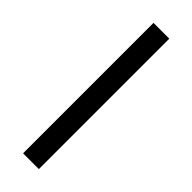

<svg xmlns="http://www.w3.org/2000/svg" viewBox="-247 -742 757 757"><g transform="rotate(45 132.0 -363.5)"><path d="M176.1 -727.3V0H88.1V-727.3Z"/></g></svg>

Font: InterMG
Style: Regular
Weight: 400
Designer: Rasmus Andersson
Foundry: rsms
Version: Version 3.019;December 26, 2023;FontCreator 15.0.0.2955 64-b